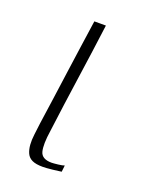

<svg xmlns="http://www.w3.org/2000/svg" viewBox="-88 -448 384 500"><g transform="rotate(20 104.0 -198.0)"><path d="M120 -399Q110 -322 99 -246Q88 -170 78 -92Q72 -52 77 -33.5Q82 -15 109 -15Q114 -15 127 -16.5Q140 -18 144 -20L142 -2Q137 -1 118.5 1Q100 3 91 3Q72 3 61.5 -2Q51 -7 46.5 -17Q42 -27 41 -40Q40 -53 42 -68.5Q44 -84 46 -101Q51 -137 56.5 -175Q62 -213 67 -251Q72 -289 77.5 -326Q83 -363 88 -399Q96 -399 104.5 -399Q113 -399 120 -399Z"/></g></svg>

Font: Genos Thin ExtraLight
Style: Italic
Weight: 250
Italic angle: -8°
Version: Version 1.010